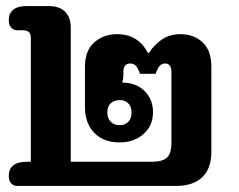

<svg xmlns="http://www.w3.org/2000/svg" viewBox="-20 -615 789 635"><path d="M9 -33Q9 -56 24 -68Q39 -80 69 -80H82V-489Q82 -503 75.5 -509Q69 -515 53 -515H36Q25 -515 17 -523.5Q9 -532 9 -548Q9 -571 24 -583Q39 -595 69 -595H140Q177 -595 195.5 -576Q214 -557 214 -525V-80H481Q518 -80 532.5 -94Q547 -108 547 -143V-376Q547 -405 526 -405Q515 -405 508 -397Q501 -389 495 -371H443Q437 -389 429.5 -397Q422 -405 411 -405Q388 -405 388 -376V-365Q388 -354 384 -342Q393 -342 407 -340Q443 -333 464.5 -307Q486 -281 486 -244Q486 -199 454.5 -171.5Q423 -144 376 -144Q322 -144 291.5 -176Q261 -208 261 -260V-394Q261 -448 292 -475Q323 -502 367 -502Q437 -502 469 -440H473Q487 -464 513.5 -483Q540 -502 577 -502Q621 -502 650 -475Q679 -448 679 -394V-112Q679 -58 649 -29Q619 0 561 0H36Q25 0 17 -8.5Q9 -17 9 -33ZM415 -243Q415 -263 404 -273.5Q393 -284 376 -284Q358 -284 346.5 -273.5Q335 -263 335 -243Q335 -223 346.5 -212Q358 -201 376 -201Q393 -201 404 -212Q415 -223 415 -243Z"/></svg>

Font: Maitree
Style: Bold
Weight: 700
Designer: CadsonDemak Team
Foundry: CadsonDemak
Version: Version 1.002